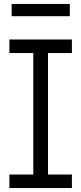

<svg xmlns="http://www.w3.org/2000/svg" viewBox="-20 -952 412 972"><path d="M27.5 -683.5V-752H344V-683.5H223V-68.5H344V0H27.5V-68.5H148.5V-683.5ZM333.5 -932V-870H39V-932Z"/></svg>

Font: Hepta Slab ExtraLight
Style: Regular
Weight: 400
Version: Version 1.102